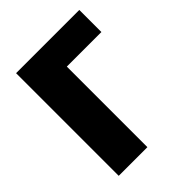

<svg xmlns="http://www.w3.org/2000/svg" viewBox="-202 -818 947 947"><g transform="rotate(-45 271.5 -345.0)"><path d="M272 -549V13H72V-703H513V-549Z"/></g></svg>

Font: Repo Black
Style: Regular
Weight: 900
Designer: Stefan Peev
Foundry: Context Ltd
Version: Version 1.502